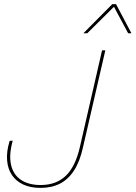

<svg xmlns="http://www.w3.org/2000/svg" viewBox="-20 -905 660 935"><path d="M177 10Q129 10 94 -6Q59 -22 38.5 -52Q18 -82 14.5 -124.5Q11 -167 27 -219L42 -220Q23 -152 33.5 -103.5Q44 -55 81.5 -29.5Q119 -4 178 -4Q253 -4 300 -48.5Q347 -93 369 -189L477 -660H493L384 -187Q369 -119 341 -75.5Q313 -32 272.5 -11Q232 10 177 10ZM545 -885 620 -743H604L535 -872L405 -743H386L527 -885Z"/></svg>

Font: Work Sans Thin
Style: Italic
Weight: 250
Italic angle: -13°
Designer: Wei Huang
Foundry: Wei Huang
Version: Version 2.012